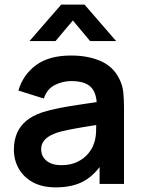

<svg xmlns="http://www.w3.org/2000/svg" viewBox="-20 -795 616 830"><path d="M107.5 -617.5 244.5 -775H345.5L482 -617.5H369.5L295 -706.5L220 -617.5ZM221 15Q162.5 15 122 -7.2Q81.5 -29.5 60.8 -66.5Q40 -103.5 40 -148Q40 -187 53 -218.2Q66 -249.5 93 -272.2Q120 -295 163 -309.5Q195.5 -320 239.2 -328.5Q283 -337 334.2 -344.2Q385.5 -351.5 441.5 -360L398.5 -335.5Q399 -391.5 373.5 -418Q348 -444.5 287.5 -444.5Q251 -444.5 217 -427.5Q183 -410.5 169.5 -369L59.5 -403.5Q79.5 -472 135.8 -513.5Q192 -555 287.5 -555Q359.5 -555 414.2 -531.5Q469 -508 495.5 -454.5Q510 -426 513 -396.2Q516 -366.5 516 -331.5V0H410.5V-117L428 -98Q391.5 -39.5 342.8 -12.2Q294 15 221 15ZM245 -81Q286 -81 315 -95.5Q344 -110 361.2 -131Q378.5 -152 384.5 -170.5Q394 -193.5 395.2 -223.2Q396.5 -253 396.5 -271.5L433.5 -260.5Q379 -252 340 -245.5Q301 -239 273 -233.2Q245 -227.5 223.5 -220.5Q202.5 -213 188 -203Q173.5 -193 165.8 -180Q158 -167 158 -149.5Q158 -129.5 168 -114.2Q178 -99 197.2 -90Q216.5 -81 245 -81Z"/></svg>

Font: Manrope ExtraLight
Style: Bold
Weight: 700
Version: Version 4.504